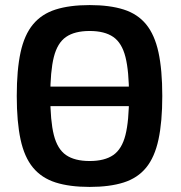

<svg xmlns="http://www.w3.org/2000/svg" viewBox="-20 -723 713 756"><path d="M90 -305V-382H573V-305ZM333 -703Q412 -703 467 -685.5Q522 -668 555.5 -627Q589 -586 604 -517Q619 -448 619 -345Q619 -243 604 -173.5Q589 -104 555.5 -63Q522 -22 467 -4.5Q412 13 333 13Q254 13 199 -4.5Q144 -22 110 -63Q76 -104 61 -173.5Q46 -243 46 -345Q46 -448 61 -517Q76 -586 110 -627Q144 -668 199 -685.5Q254 -703 333 -703ZM333 -601Q274 -601 240 -577.5Q206 -554 192 -498.5Q178 -443 178 -345Q178 -247 192 -191.5Q206 -136 240 -112.5Q274 -89 333 -89Q392 -89 426 -112.5Q460 -136 474 -191.5Q488 -247 488 -345Q488 -443 474 -498.5Q460 -554 426 -577.5Q392 -601 333 -601Z"/></svg>

Font: Exo 2 SemiBold
Style: Regular
Weight: 600
Designer: Natanael Gama
Foundry: Natanael Gama
Version: Version 2.010